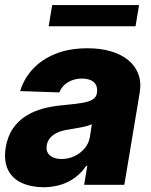

<svg xmlns="http://www.w3.org/2000/svg" viewBox="-28 -748 610 777"><path d="M148.4 9.8Q96.7 9.3 58.8 -8.3Q21 -25.9 3.9 -61.8Q-13.2 -97.7 -4.9 -151.4Q2.9 -196.8 24.2 -227.8Q45.4 -258.8 76.7 -278.6Q107.9 -298.3 146.2 -308.6Q184.6 -318.8 226.6 -322.3Q273.4 -326.7 302.5 -331.3Q331.5 -335.9 346.4 -345Q361.3 -354 364.3 -370.6V-373Q368.2 -399.9 352.3 -414.8Q336.4 -429.7 304.2 -430.2Q270.5 -429.7 246.3 -414.8Q222.2 -399.9 211.9 -374L53.7 -379.4Q68.4 -429.2 104.7 -468.5Q141.1 -507.8 197 -530.3Q252.9 -552.7 326.7 -552.7Q378.4 -552.7 420.2 -540.5Q461.9 -528.3 490.7 -504.9Q519.5 -481.4 532 -447.8Q544.4 -414.1 537.1 -371.1L475.1 0H312.5L325.2 -76.7H320.8Q301.3 -48.3 275.6 -29.3Q250 -10.3 218.3 -0.5Q186.5 9.3 148.4 9.8ZM221.2 -104.5Q248.5 -104.5 272.9 -116Q297.4 -127.4 314.5 -147.5Q331.5 -167.5 335.9 -194.3L343.8 -245.6Q336.4 -241.7 325.2 -238.5Q314 -235.4 300.8 -232.7Q287.6 -230 274.4 -228Q261.2 -226.1 249 -223.6Q223.6 -220.2 205.1 -211.7Q186.5 -203.1 175.3 -190.4Q164.1 -177.7 161.1 -159.7Q157.2 -133.3 174.1 -118.9Q190.9 -104.5 221.2 -104.5ZM534.7 -727.5 520.5 -641.6H168.9L183.1 -727.5Z"/></svg>

Font: Inter Tight ExtraBold
Style: Italic
Weight: 800
Italic angle: -9.39999°
Designer: Rasmus Andersson
Foundry: rsms
Version: Version 3.004